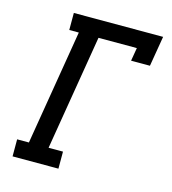

<svg xmlns="http://www.w3.org/2000/svg" viewBox="-109 -825 819 914"><g transform="rotate(15 300.0 -367.5)"><path d="M37 0V-84H95L189 -651H142V-735H582L557 -586H464L475 -651H286L192 -84H263V0Z"/></g></svg>

Font: Iosevka Etoile Medium Oblique
Style: Regular
Weight: 500
Italic angle: -9°
Designer: Belleve Invis
Foundry: Belleve Invis
Version: Version 15.5.2; ttfautohint (v1.8.4)